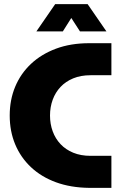

<svg xmlns="http://www.w3.org/2000/svg" viewBox="-20 -909 578 929"><path d="M412 0Q322 -1 251 -27Q180 -53 130 -100Q80 -147 53.5 -210.5Q27 -274 27 -350Q27 -426 53.5 -489.5Q80 -553 130 -600Q180 -647 251 -673.5Q322 -700 412 -700H519V-545H418Q371 -545 334.5 -530Q298 -515 273 -488.5Q248 -462 235 -426.5Q222 -391 222 -350Q222 -309 235 -273.5Q248 -238 273 -211.5Q298 -185 334.5 -170Q371 -155 418 -155H519V0ZM156 -757 247 -889H404L495 -757H367L325 -822L284 -757Z"/></svg>

Font: MuseoModerno Thin ExtraBold
Style: Regular
Weight: 800
Version: Version 1.002